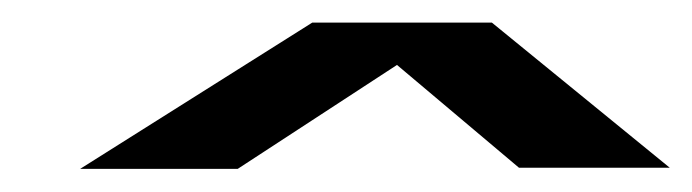

<svg xmlns="http://www.w3.org/2000/svg" viewBox="-20 -743 613 170"><path d="M51 -593.5 256.5 -723H415.5L573 -594.5H439.5L331.5 -685.5L190.5 -593.5Z"/></svg>

Font: Anybody UltraExpanded Regular
Style: Bold Italic
Weight: 700
Width: 9
Italic angle: -10°
Designer: Tyler Finck
Foundry: Etcetera Type Company
Version: Version 1.010; ttfautohint (v1.8.3) -l 8 -r 50 -G 200 -x 14 